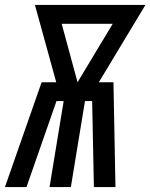

<svg xmlns="http://www.w3.org/2000/svg" viewBox="-49 -755 607 775"><path d="M-29 0 119 -423H178L92 -735H538L350 -423H409L417 0H330L323 -347H294L237 0H151L208 -347H179L58 0ZM264 -423 406 -659H200Z"/></svg>

Font: Iosevka Curly Medium
Style: Italic
Weight: 500
Italic angle: -9°
Monospace: yes
Designer: Belleve Invis
Foundry: Belleve Invis
Version: Version 22.1.2; ttfautohint (v1.8.4)